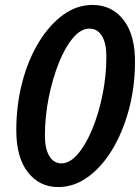

<svg xmlns="http://www.w3.org/2000/svg" viewBox="-20 -749 567 778"><path d="M216 9Q140 9 93 -51Q46 -111 46 -221Q46 -323 70 -415Q94 -507 137 -577.5Q180 -648 235.5 -688.5Q291 -729 355 -729Q434 -729 481.5 -667Q529 -605 527 -491Q526 -391 501 -300.5Q476 -210 433.5 -140.5Q391 -71 335 -31Q279 9 216 9ZM229 -87Q263 -87 295.5 -125Q328 -163 354 -226Q380 -289 395.5 -365.5Q411 -442 411 -519Q411 -574 393 -603.5Q375 -633 342 -633Q308 -633 276 -595.5Q244 -558 218.5 -494.5Q193 -431 177.5 -354Q162 -277 162 -199Q162 -146 180 -116.5Q198 -87 229 -87Z"/></svg>

Font: Instrument Sans Condensed SemiBold Italic
Style: Regular
Weight: 600
Width: 3
Italic angle: -13°
Designer: Rodrigo Fuenzalida
Foundry: fragTYPE
Version: Version 1.000; ttfautohint (v1.8.4.7-5d5b);gftools[0.9.28]